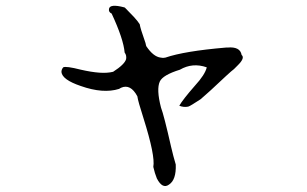

<svg xmlns="http://www.w3.org/2000/svg" viewBox="-20 -540 1040 650"><path d="M552 85Q530 101 511 64Q504 47 499 25Q506 -12 466 -139Q447 -198 445 -214Q422 -257 390 -243Q388 -242 386.5 -241Q385 -240 383 -239Q329 -222 253 -249Q191 -270 188 -296Q188 -305 194 -312Q203 -317 254 -304Q289 -296 316 -294Q343 -292 363 -297Q402 -322 407 -340Q409 -353 402 -362Q400 -385 389 -418Q378 -451 358 -494Q347 -499 349 -510Q352 -528 401 -515Q402 -514 403 -514Q420 -497 433 -483Q446 -469 453 -458Q455 -444 471 -399Q473 -394 473.5 -390Q474 -386 475 -384Q499 -348 524 -345Q532 -343 540 -345Q604 -367 745 -379H750Q793 -383 798 -354Q810 -344 786 -320Q781 -315 777.5 -311.5Q774 -308 772 -306Q765 -301 745.5 -283Q726 -265 694 -235Q684 -226 675.5 -218.5Q667 -211 659 -204Q642 -193 631.5 -186.5Q621 -180 617 -179Q602 -176 587 -182Q598 -202 640 -250Q674 -287 680 -312Q632 -329 589 -304Q531 -286 521 -264Q509 -238 525 -176Q530 -163 538.5 -130Q547 -97 559 -44Q563 -27 567 -11.5Q571 4 575 17Q577 69 552 85Z"/></svg>

Font: New Tegomin
Style: Regular
Weight: 400
Designer: Kyosuke Nagai
Version: Version 1.000